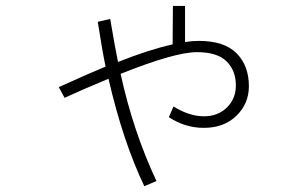

<svg xmlns="http://www.w3.org/2000/svg" viewBox="-20 -606 1040 649"><path d="M310.5 -532.2 352.5 -542Q370.1 -438.5 378.9 -396.5Q481.4 -437.5 563.5 -456.1L564.5 -585.9H605.5V-463.9Q628.9 -467.8 651.4 -467.8Q738.3 -467.8 779.8 -425.8Q821.3 -383.8 821.3 -314.5Q821.3 -255.9 779.3 -214.8Q737.3 -173.8 668.9 -173.8Q605.5 -173.8 550.8 -210L566.4 -246.1Q620.1 -212.9 668.9 -212.9Q716.8 -212.9 747.1 -242.7Q777.3 -272.5 777.3 -317.4Q777.3 -367.2 746.1 -398.4Q714.8 -429.7 645.5 -429.7Q571.3 -429.7 387.7 -356.4Q429.7 -163.1 508.8 5.9L467.8 23.4Q395.5 -127.9 346.7 -339.8Q251 -299.8 198.2 -275.4L178.7 -311.5Q293 -363.3 336.9 -380.9Q326.2 -430.7 310.5 -532.2Z"/></svg>

Font: Gothic A1 ExtraLight
Style: Regular
Weight: 275
Designer: HanYang I&C Co.,Ltd.
Foundry: HanYang I&C Co.,Ltd.
Version: Version 2.50